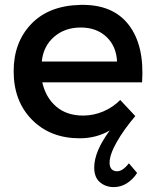

<svg xmlns="http://www.w3.org/2000/svg" viewBox="-20 -555 628 776"><path d="M35.2 -267.1Q35.2 -383.8 106.2 -458Q177.2 -532.2 304.2 -535.2Q435.1 -538.6 499.8 -455.1Q564.5 -371.6 554.2 -222.2H150.9Q165 -160.2 207.5 -124Q250 -87.9 315.9 -87.9Q357.9 -87.9 397.2 -104.5Q436.5 -121.1 465.8 -150.9L526.9 -85.9Q480 -30.8 451.4 19.8Q422.9 70.3 422.9 103Q422.9 119.6 430.9 128.4Q439 137.2 453.1 137.2Q476.1 137.2 501 105L534.2 144Q517.1 170.4 492.7 185.8Q468.3 201.2 439.9 201.2Q407.2 201.2 384 181.6Q360.8 162.1 360.8 122.1Q360.8 57.1 423.8 -27.8Q369.6 3.9 301.8 3.9Q183.6 3.9 109.4 -71Q35.2 -146 35.2 -267.1ZM148.9 -306.2H453.1Q450.2 -368.2 410.2 -406Q370.1 -443.8 306.2 -443.8Q241.7 -443.8 198.2 -405.8Q154.8 -367.7 148.9 -306.2Z"/></svg>

Font: Trueno
Style: Regular
Weight: 400
Designer: Julieta Ulanovsky
Foundry: Julieta Ulanovsky
Version: Version 3.001b | FøM Fix